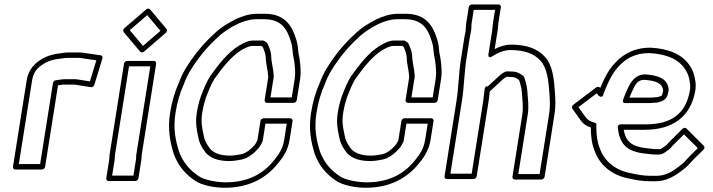

<svg xmlns="http://www.w3.org/2000/svg" viewBox="-20 -782 3285 884"><path d="M164.7 -26.5H66.7L127.3 -409C133.1 -445.5 146 -462.2 167 -478.6C197.3 -501.6 223.1 -508.5 269.7 -513.6C269.9 -513.6 270.2 -513.6 270.4 -513.7C277.9 -514.9 285.3 -515.5 292.6 -515.5H341.6C349.4 -515.5 357.3 -514.6 365.6 -512.8C365.9 -512.7 366.2 -512.7 366.4 -512.6L423.7 -504.4L394 -407.3L336.9 -416.3C332.8 -417 329.4 -417.5 326.1 -417.5H277.1C267.1 -417.5 258.5 -415.3 251 -414.4L236.5 -412.4C230.3 -411.5 224.8 -406 223.9 -400ZM173.2 -1.5C178.6 -1.5 186.5 -6.4 187.7 -14L247.1 -389.2L250.4 -389.6C259.5 -390.7 267.5 -392.5 273.2 -392.5H322.2C322.9 -392.5 325.4 -392.3 329 -391.7L398.4 -380.6C405.1 -379.6 412.3 -384.5 414.3 -391.2L451.6 -513.2C453.8 -520.1 449.8 -526.4 443.3 -527.4L374.3 -537.3C365.4 -539.2 355 -540.5 345.6 -540.5H296.6C287.8 -540.5 280.9 -540 270.5 -538.4C223.2 -533.1 189.6 -524.8 153.5 -497.4C127.4 -477.1 109 -451.5 102.3 -409L39.7 -14C38.9 -8.6 42.7 -1.5 50.2 -1.5Z M507.5 -44C509 -53.5 508.6 -63.8 509.7 -71L574 -476.5H672L607.1 -67C607 -66.3 606.9 -65.3 607 -64.8C607.1 -58.2 606.6 -51.3 605.5 -44L594.3 26.5H496.3ZM482.5 -44 469.3 39C468.5 44.4 472.3 51.5 479.8 51.5H602.8C608.2 51.5 616.1 46.6 617.3 39L630.5 -44C631.8 -52.6 632.4 -58.3 632.3 -68.1L699 -489C699.8 -494.4 696 -501.5 688.4 -501.5H565.4C560.1 -501.5 552.1 -496.6 551 -489L484.7 -71C483.1 -60.4 483.4 -49.6 482.5 -44ZM577.5 -643 657.8 -712.3 718.7 -640 638.4 -570.7ZM552.4 -651.8C548 -648 545.1 -639.5 549.6 -634.2L625.3 -544.2C628.5 -540.4 636.8 -538.8 643 -544.2L743.8 -631.2C748.2 -635 751.1 -643.5 746.6 -648.8L670.9 -738.8C667.7 -742.6 659.4 -744.2 653.2 -738.8Z M1323.3 -333.5 1225.3 -333.5 1240.3 -428C1240.4 -428.8 1240.5 -429.8 1240.4 -430.5C1238.9 -467.7 1228.9 -494.7 1228.6 -526.1C1228.6 -526.9 1228.5 -528 1228.3 -528.6C1226.7 -535.5 1227.4 -540.4 1223.5 -551.6C1219.9 -562.2 1216.5 -572.6 1210.6 -583.3C1209.4 -585.4 1207.5 -586.8 1205.3 -587.8C1201.5 -590.9 1200.4 -591.6 1197.5 -593.2C1197.2 -593.4 1196.6 -593.6 1196.6 -593.6C1194.5 -595 1192.1 -595.5 1190.3 -595.5H1146.3C1120.4 -595.5 1098.2 -581.3 1083.8 -573.9C1083.5 -573.8 1083.1 -573.5 1082.9 -573.4C1025.7 -538.9 984.8 -482.4 947.4 -431.2C947.2 -430.9 946.9 -430.5 946.8 -430.2C930 -403.2 917.6 -371.7 905.9 -341.6C897 -316.9 890.4 -289.8 886 -262C878.8 -216.3 885.7 -184 892.4 -153C896.5 -126.8 906.4 -108.3 917.8 -92.2C938 -56.8 980.3 -40.5 1034.4 -40.5C1056.4 -40.5 1077.3 -44.5 1094 -47.7C1094.2 -47.8 1094.5 -47.8 1094.6 -47.9C1125.4 -55.3 1152.2 -78.8 1169.9 -99.3C1180.2 -111.1 1183.9 -121.9 1188.1 -129.4C1188.9 -130.8 1189.5 -132.6 1189.7 -134L1202.2 -212.5H1300.2L1288.4 -138C1282.4 -100.5 1265.2 -72 1244.1 -47.1C1244 -46.9 1243.8 -46.7 1243.7 -46.6C1194 17.5 1122.5 57.5 1018.9 57.5C973.9 57.5 921.4 45.5 898.3 31.2C854.1 2.7 823.3 -33.4 804.4 -83.6C788.2 -135.6 776.6 -190 788 -262C796.1 -312.9 808.8 -355.4 826.5 -394.5C826.6 -394.8 826.8 -395.3 826.9 -395.5C842.7 -439.8 866.6 -475.1 892.2 -510.3C917.9 -545.8 948.8 -579.4 980.7 -608.6C1008.1 -635.1 1040.3 -654.9 1074.2 -671.9C1098.1 -683 1129.1 -693.5 1158.8 -693.5H1195.8C1275.5 -693.5 1301.6 -648.8 1319.2 -590.8C1324.2 -574.5 1326 -564 1327.3 -546.4C1328 -529.6 1333.5 -511.5 1334.9 -498.7C1337.7 -474.1 1341.2 -446.2 1336.9 -419ZM1331.9 -308.5C1338.7 -308.5 1345.3 -314.2 1346.3 -321L1361.9 -419C1366.9 -450.8 1362.9 -480.9 1360.1 -505.3C1358.3 -521.3 1353.1 -538.3 1352.6 -551.6C1351.2 -571.1 1348.9 -583.7 1343.6 -601.2C1325.1 -662.1 1292.4 -718.5 1199.8 -718.5H1162.8C1127.1 -718.5 1093.1 -706.6 1066.1 -694.1C1030.1 -676 994.9 -654.6 964.8 -625.4C932.2 -595.5 899.4 -559.9 872.4 -522.7C846.5 -487 821.1 -450.1 803.4 -401C785.2 -360.5 771.3 -314.6 763 -262C750.8 -184.9 763.9 -125 780.2 -72.7C780.2 -72.6 780.3 -72.3 780.4 -72.2C800.8 -17.1 834.9 22.3 882.4 52.8C911.6 70.9 965.9 82.5 1014.9 82.5C1125.4 82.5 1206.4 38.9 1262.7 -33.2C1285.5 -60.4 1306.5 -94.4 1313.4 -138L1327.1 -225C1328 -230.4 1324.2 -237.5 1316.6 -237.5H1193.6C1188.3 -237.5 1180.3 -232.6 1179.1 -225L1165.1 -136.3C1160.3 -127.2 1157.5 -120.4 1151.8 -113.7C1136.2 -95.7 1114.7 -77.8 1092.7 -72.2C1076.8 -69.1 1057.2 -65.5 1038.4 -65.5C988.5 -65.5 954.9 -80.8 940.2 -107.3C940 -107.5 939.8 -107.9 939.5 -108.2C928.7 -123.4 920.5 -139.6 917.4 -160.7C917.4 -160.8 917.3 -161.2 917.3 -161.4C910.4 -193.3 904.4 -220.6 911 -262C915.1 -288 921.7 -314.6 929.5 -336.4C940.8 -365.3 952.7 -395.2 967.5 -419.3C1004.2 -469.6 1042.9 -521.8 1093 -552.3C1108.7 -560.4 1126 -570.5 1142.4 -570.5H1183.4C1184.5 -569.8 1186.7 -568.2 1188.9 -566.2C1189.1 -566 1188.9 -566.2 1189.5 -565.7C1192.7 -559.4 1196.2 -549.8 1199.4 -540.4C1202 -532.9 1201.1 -530.6 1203.4 -520.6C1204 -485.5 1213.4 -460.2 1215.1 -426.8L1198.3 -321C1197.3 -314.7 1201.8 -308.5 1208.9 -308.5Z M1972.3 -333.5 1874.3 -333.5 1889.3 -428C1889.4 -428.8 1889.5 -429.8 1889.4 -430.5C1887.9 -467.7 1877.9 -494.7 1877.6 -526.1C1877.6 -526.9 1877.5 -528 1877.3 -528.6C1875.7 -535.5 1876.4 -540.4 1872.5 -551.6C1868.9 -562.2 1865.5 -572.6 1859.6 -583.3C1858.4 -585.4 1856.5 -586.8 1854.3 -587.8C1850.5 -590.9 1849.4 -591.6 1846.5 -593.2C1846.2 -593.4 1845.6 -593.6 1845.6 -593.6C1843.5 -595 1841.1 -595.5 1839.3 -595.5H1795.3C1769.4 -595.5 1747.2 -581.3 1732.8 -573.9C1732.5 -573.8 1732.1 -573.5 1731.9 -573.4C1674.7 -538.9 1633.8 -482.4 1596.4 -431.2C1596.2 -430.9 1595.9 -430.5 1595.8 -430.2C1579 -403.2 1566.6 -371.7 1554.9 -341.6C1546 -316.9 1539.4 -289.8 1535 -262C1527.8 -216.3 1534.7 -184 1541.4 -153C1545.5 -126.8 1555.4 -108.3 1566.8 -92.2C1587 -56.8 1629.3 -40.5 1683.4 -40.5C1705.4 -40.5 1726.3 -44.5 1743 -47.7C1743.2 -47.8 1743.5 -47.8 1743.6 -47.9C1774.4 -55.3 1801.2 -78.8 1818.9 -99.3C1829.2 -111.1 1832.9 -121.9 1837.1 -129.4C1837.9 -130.8 1838.5 -132.6 1838.7 -134L1851.2 -212.5H1949.2L1937.4 -138C1931.4 -100.5 1914.2 -72 1893.1 -47.1C1893 -46.9 1892.8 -46.7 1892.7 -46.6C1843 17.5 1771.5 57.5 1667.9 57.5C1622.9 57.5 1570.4 45.5 1547.3 31.2C1503.1 2.7 1472.3 -33.4 1453.4 -83.6C1437.2 -135.6 1425.6 -190 1437 -262C1445.1 -312.9 1457.8 -355.4 1475.5 -394.5C1475.6 -394.8 1475.8 -395.3 1475.9 -395.5C1491.7 -439.8 1515.6 -475.1 1541.2 -510.3C1566.9 -545.8 1597.8 -579.4 1629.7 -608.6C1657.1 -635.1 1689.3 -654.9 1723.2 -671.9C1747.1 -683 1778.1 -693.5 1807.8 -693.5H1844.8C1924.5 -693.5 1950.6 -648.8 1968.2 -590.8C1973.2 -574.5 1975 -564 1976.3 -546.4C1977 -529.6 1982.5 -511.5 1983.9 -498.7C1986.7 -474.1 1990.2 -446.2 1985.9 -419ZM1980.9 -308.5C1987.7 -308.5 1994.3 -314.2 1995.3 -321L2010.9 -419C2015.9 -450.8 2011.9 -480.9 2009.1 -505.3C2007.3 -521.3 2002.1 -538.3 2001.6 -551.6C2000.2 -571.1 1997.9 -583.7 1992.6 -601.2C1974.1 -662.1 1941.4 -718.5 1848.8 -718.5H1811.8C1776.1 -718.5 1742.1 -706.6 1715.1 -694.1C1679.1 -676 1643.9 -654.6 1613.8 -625.4C1581.2 -595.5 1548.4 -559.9 1521.4 -522.7C1495.5 -487 1470.1 -450.1 1452.4 -401C1434.2 -360.5 1420.3 -314.6 1412 -262C1399.8 -184.9 1412.9 -125 1429.2 -72.7C1429.2 -72.6 1429.3 -72.3 1429.4 -72.2C1449.8 -17.1 1483.9 22.3 1531.4 52.8C1560.6 70.9 1614.9 82.5 1663.9 82.5C1774.4 82.5 1855.4 38.9 1911.7 -33.2C1934.5 -60.4 1955.5 -94.4 1962.4 -138L1976.1 -225C1977 -230.4 1973.2 -237.5 1965.6 -237.5H1842.6C1837.3 -237.5 1829.3 -232.6 1828.1 -225L1814.1 -136.3C1809.3 -127.2 1806.5 -120.4 1800.8 -113.7C1785.2 -95.7 1763.7 -77.8 1741.7 -72.2C1725.8 -69.1 1706.2 -65.5 1687.4 -65.5C1637.5 -65.5 1603.9 -80.8 1589.2 -107.3C1589 -107.5 1588.8 -107.9 1588.5 -108.2C1577.7 -123.4 1569.5 -139.6 1566.4 -160.7C1566.4 -160.8 1566.3 -161.2 1566.3 -161.4C1559.4 -193.3 1553.4 -220.6 1560 -262C1564.1 -288 1570.7 -314.6 1578.5 -336.4C1589.8 -365.3 1601.7 -395.2 1616.5 -419.3C1653.2 -469.6 1691.9 -521.8 1742 -552.3C1757.7 -560.4 1775 -570.5 1791.4 -570.5H1832.4C1833.5 -569.8 1835.7 -568.2 1837.9 -566.2C1838.1 -566 1837.9 -566.2 1838.5 -565.7C1841.7 -559.4 1845.2 -549.8 1848.4 -540.4C1851 -532.9 1850.1 -530.6 1852.4 -520.6C1853 -485.5 1862.4 -460.2 1864.1 -426.8L1847.3 -321C1846.3 -314.7 1850.8 -308.5 1857.9 -308.5Z M2247.1 -522.9C2270.4 -538 2299.4 -551.5 2329.3 -551.5C2397.2 -551.5 2438.8 -534.4 2467.4 -503.7C2498.6 -471.8 2505.7 -411 2509.8 -350.3C2512 -316.5 2513.7 -291.5 2507.7 -254L2464.4 19.5H2366.4L2409.7 -254C2415.8 -292.2 2410.4 -326.1 2408.5 -355.7C2407.1 -377.6 2403.9 -392.3 2398.5 -411.1C2398.5 -411.2 2398.4 -411.5 2398.4 -411.6L2392.9 -427.6C2392.2 -429.5 2391 -431.2 2389.4 -432.4C2378.4 -440.6 2363.5 -452.1 2339 -452.5C2328.6 -453.2 2322 -453.5 2314.8 -453.5H2313.8C2312.3 -453.5 2310.4 -453.1 2309 -452.6C2297.5 -448.3 2284.7 -438.8 2276.8 -431.1L2225.2 -383.5C2225.2 -383.5 2214.3 -390.3 2211.3 -371C2208.4 -352.8 2207.6 -335 2204.9 -318L2151.7 17.5H2053.7L2106.9 -318C2117.2 -383.3 2117.3 -446.8 2127.3 -510L2143.4 -612C2145.4 -624.4 2147.2 -633.5 2148.6 -638.6C2148.7 -639.1 2148.8 -639.7 2148.9 -640C2150.9 -652.9 2149.9 -665.6 2151.6 -676L2161.2 -736.5H2259.2L2249.6 -676C2247.1 -660.7 2247.3 -644.1 2244.9 -634C2244.9 -633.7 2244.8 -633.2 2244.8 -633L2228.9 -533C2228.9 -533 2225 -508.5 2247.1 -522.9ZM2257.5 -555.9 2269.7 -632.5C2272.8 -646.6 2272.7 -664.2 2274.6 -676L2286.1 -749C2287 -754.4 2283.2 -761.5 2275.6 -761.5H2152.6C2147.2 -761.5 2139.3 -756.6 2138.1 -749L2126.6 -676C2124.4 -662.1 2125.2 -649.4 2124 -640.6C2122.6 -635.5 2120.4 -624.4 2118.4 -612L2102.3 -510C2091.8 -444.2 2091.8 -380.7 2081.9 -318L2026.7 30C2025.9 35.4 2029.7 42.5 2037.3 42.5H2160.3C2165.6 42.5 2173.5 37.6 2174.7 30L2229.9 -318C2232.3 -333.2 2233.2 -346.7 2234.9 -361.1L2292.8 -414.5C2292.9 -414.6 2293.2 -414.8 2293.3 -415C2296.6 -418.3 2306.5 -425.5 2312.6 -428.5C2318.2 -428.4 2325.6 -428.1 2333.8 -427.5C2334 -427.5 2334.4 -427.5 2334.7 -427.5C2350.3 -427.5 2359 -421.5 2369.8 -413.4L2374.2 -400.7C2379.2 -383 2382 -370.4 2383.3 -350.3C2385.3 -319.1 2390 -287.5 2384.7 -254L2339.4 32C2338.6 37.4 2342.4 44.5 2350 44.5H2473C2478.3 44.5 2486.2 39.6 2487.4 32L2532.7 -254C2539.1 -294.2 2537.3 -322.2 2535 -355.7C2531 -416.2 2525.1 -483.3 2487.1 -522.3C2454.3 -557.5 2405.3 -576.5 2333.3 -576.5C2305.5 -576.5 2280.4 -567.7 2257.5 -555.9Z M3006.1 -309.9C3021.7 -313.6 3049.3 -320.4 3054.8 -348.9C3056.8 -355.8 3057.4 -359.2 3058.5 -366C3058.7 -367.7 3058.6 -369.7 3058.2 -371C3058.3 -371.9 3058.2 -372.9 3058.2 -373.4C3051.6 -425 3002.8 -435.2 2952.6 -439.5C2952.3 -439.5 2951.9 -439.5 2951.6 -439.5C2903.6 -439.5 2882.9 -402.6 2868.9 -371.7C2859.8 -352.6 2854.7 -338.8 2848.8 -322.5C2847.6 -319.1 2844.7 -307.5 2858.7 -307.5H2968.7C2980.2 -307.5 2995 -309.5 3003 -309.5C3004 -309.5 3005.3 -309.7 3006.1 -309.9ZM3005.4 -334.5C2996.1 -334.3 2980.7 -332.5 2972.7 -332.5H2878C2881.2 -340.8 2885.7 -351.9 2891.7 -364.3C2905.9 -395.8 2916.5 -414.1 2947.1 -414.5C2996.5 -410.2 3027.8 -401.1 3032.9 -367.8C3032.9 -367.8 3032.6 -368.8 3033.1 -363.5C3032.6 -360.8 3031.1 -354 3030.4 -352.1C3030.3 -351.6 3030 -350.7 3029.9 -350C3028.5 -340.7 3023.9 -339 3005.4 -334.5ZM3156.9 -368.7C3139.1 -256.4 3068.6 -209.5 2953.2 -209.5H2839.2C2837.4 -209.5 2823.1 -209.8 2824.6 -194C2829.4 -141.4 2850 -101 2900.7 -85.1C2925.3 -76.4 2952.3 -74.3 2978.8 -71.6C2983.4 -70.9 2989.1 -70.5 2994.2 -70.5H3013.2C3023.3 -70.5 3031.4 -74.1 3037.2 -77.6C3037.4 -77.7 3037.7 -77.9 3037.9 -78C3041 -80.1 3057.2 -91.1 3064.2 -97.2C3064.9 -97.7 3065.7 -98.6 3066.1 -99.1C3074.7 -109.5 3082 -116.6 3091.5 -125.9L3129.2 -163.3L3193.1 -99.7C3173.4 -80.6 3154.9 -63.4 3136.4 -42.2C3125.2 -28.9 3097 -8.4 3080.2 2.9C3057.3 17.2 3033.2 27.5 3001.6 27.5H2977.6C2943.1 27.5 2915.8 22.4 2885.9 15.7C2811.3 2.2 2761.4 -41.2 2741.1 -100.6C2741.1 -100.8 2741 -101 2740.9 -101.1C2729.6 -129 2726.2 -159 2725.5 -197.3C2725.4 -200.2 2725.6 -202.4 2726 -205C2726.9 -210.9 2723.3 -216 2718.1 -217.2C2697.4 -222 2684.4 -230.4 2674.3 -245.1L2643.4 -288.7L2727.7 -352.6L2735.8 -341.6C2735.8 -341.6 2755.1 -325.8 2758.9 -350L2759.2 -351.6C2773.2 -387.8 2789.8 -425.1 2808.5 -451.9C2845.8 -503 2892.4 -537.2 2969.8 -537.5C3050.5 -533.4 3104.6 -508.8 3133.9 -463.9C3145.1 -448.4 3152.9 -428.1 3155.4 -406.7C3155.4 -406.2 3155.5 -405.6 3155.6 -405.2C3158.1 -395.6 3158.6 -383.7 3156.9 -368.7ZM3182 -369.3C3184 -386.1 3183.6 -400.7 3180.4 -414C3177.6 -437.6 3168.4 -462.4 3155.6 -480.1C3121.9 -531.5 3058.5 -558.5 2974.7 -562.5C2974.5 -562.5 2974.3 -562.5 2974.1 -562.5C2886.9 -562.5 2830.1 -521 2788.6 -464.1C2770.7 -438.4 2756.1 -407.4 2743.5 -376.7L2742.2 -378.4C2738.5 -383.3 2730.7 -383.9 2725 -379.5L2619.3 -299.5C2613.3 -295 2611.6 -286.9 2615.2 -281.8L2652.7 -228.9C2664 -212.4 2679.7 -201.3 2700.2 -195.1C2700.2 -195.1 2700.2 -194 2700.2 -192.7C2700.9 -153.9 2704.1 -121.6 2717.1 -89.1C2740 -23.1 2796.3 25.6 2877.2 40.3C2906.6 46.8 2936.8 52.5 2973.7 52.5H2997.7C3035.6 52.5 3066.4 39 3091.7 23.1C3110 10.9 3138.9 -9.3 3154.6 -27.8C3174.1 -50.2 3196.9 -70.8 3219.2 -92.9C3224 -97.6 3225.3 -105.8 3220.6 -110.5L3140.3 -190.5C3135.8 -195 3127.6 -194.3 3122.4 -189.1L3075 -142.1C3065.9 -133.1 3059.2 -126.8 3048.4 -114.1C3045.2 -111.4 3028.9 -99.9 3026.3 -98.2C3022.4 -95.9 3022.6 -95.5 3017.1 -95.5H2998.1C2993.9 -95.5 2990.4 -95.7 2985.8 -96.4C2957.6 -99.3 2933.9 -101.2 2912 -108.9C2875 -120.6 2858.5 -145 2851.8 -184.5H2949.2C3073.3 -184.5 3161.7 -241.1 3182 -369.3Z"/></svg>

Font: Tape
Style: Regular
Weight: 500
Foundry: Cannot Into Space Fonts
Version: Version 0.97